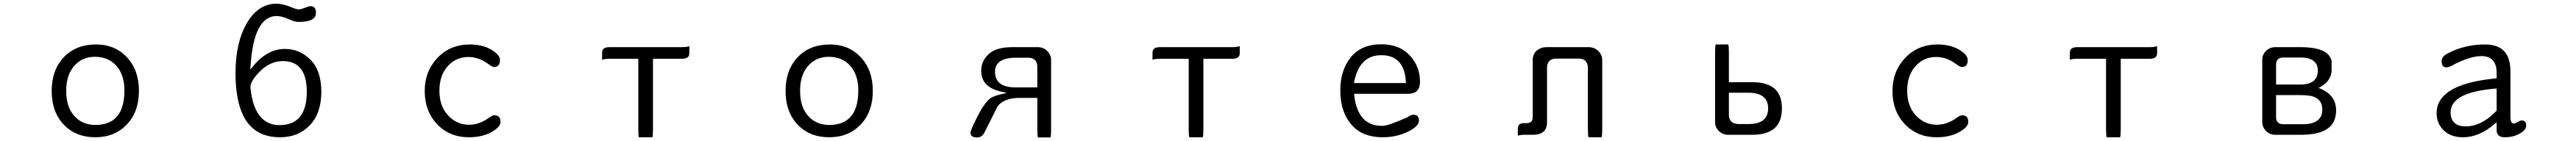

<svg xmlns="http://www.w3.org/2000/svg" viewBox="-20 -735 14040 770"><path d="M497.1 -424.8Q571.3 -424.8 614.7 -375.2Q658.2 -325.7 658.2 -241.2Q658.2 -117.7 589.4 -74.7Q553.7 -52.7 500 -52.7Q428.7 -52.7 384.8 -102.1Q340.8 -150.9 340.8 -239.3Q340.8 -332 391.6 -382.8Q433.6 -424.8 497.1 -424.8ZM503.9 -492.2Q393.6 -492.2 327.6 -422.4Q261.7 -352.5 261.7 -238.8Q261.7 -119.6 332.5 -49.3Q396.5 14.6 500 14.6Q604.5 14.6 670.9 -54.7Q737.3 -124 737.3 -239.3Q737.3 -267.1 733.2 -292.5Q729 -317.9 721.2 -340.8Q703.1 -391.1 665.5 -428.7Q602.1 -492.2 503.9 -492.2Z M1488.3 -647.5Q1513.2 -647.5 1551.8 -630.9Q1587.4 -615.2 1605.5 -615.2Q1638.2 -615.2 1659.7 -620.8Q1681.2 -626.5 1691.7 -637Q1702.1 -647.5 1702.1 -664.1Q1702.1 -685.1 1693.4 -693.8Q1686 -701.2 1671.9 -701.2Q1664.6 -701.2 1642.1 -692.4Q1619.6 -683.6 1609.4 -683.6Q1596.2 -683.6 1566.9 -695.8Q1522 -714.8 1487.3 -714.8Q1387.7 -714.8 1326.2 -609.9Q1263.7 -502.9 1263.7 -336.9Q1263.7 -128.4 1348.1 -43.5Q1406.7 14.6 1505.9 14.6Q1606.4 14.6 1668.9 -51.3Q1731.4 -117.2 1731.4 -233.4Q1731.4 -349.6 1672.4 -408.7Q1613.3 -467.8 1533.2 -467.8Q1436 -467.8 1357.9 -371.6L1344.2 -355L1345.7 -376.5Q1355 -512.7 1390.1 -579.6Q1426.3 -647.5 1488.3 -647.5ZM1345.7 -250ZM1344.7 -257.8Q1344.7 -293.9 1399.4 -347.7Q1454.1 -401.4 1522.5 -401.4Q1578.6 -401.4 1610.8 -369.1Q1652.3 -327.6 1652.3 -234.4Q1651.9 -106.4 1578.6 -67.9Q1547.4 -51.8 1503.9 -51.8Q1444.3 -51.8 1406.7 -89.8Q1357.9 -138.7 1345.7 -250L1344.7 -257.3Z M2541 -492.2Q2433.6 -492.2 2364.3 -418.9Q2294.9 -345.7 2294.9 -237.8Q2294.9 -124 2368.2 -50.8Q2434.1 14.6 2536.1 14.6Q2622.1 14.6 2678.2 -25.9Q2708 -47.4 2708 -68.4Q2708 -92.8 2694.8 -100.6Q2686.5 -105.5 2673.8 -105.5Q2664.6 -105.5 2648.4 -94.2Q2594.2 -53.7 2537.1 -53.7Q2469.7 -53.7 2422.4 -104.5Q2375 -155.3 2375 -239.7Q2375 -328.6 2426.3 -379.9Q2470.2 -423.8 2532.2 -423.8Q2590.3 -423.8 2641.6 -385.3Q2654.3 -376 2661.4 -372.6Q2668.5 -369.1 2671.9 -369.1Q2688 -369.1 2695.8 -377Q2705.1 -386.2 2705.1 -407.2Q2705.1 -435.5 2658.7 -463.4Q2610.4 -492.2 2541 -492.2Z M3535.6 14.6Q3539.1 4.4 3539.1 -28.3V-414.1H3696.3Q3719.7 -414.1 3730 -423.8Q3737.3 -431.6 3737.3 -445.8V-482.9Q3721.7 -477.5 3696.3 -477.5H3301.8Q3278.8 -477.5 3269 -467.8Q3261.7 -460.4 3261.7 -445.8V-408.7Q3277.3 -414.1 3301.8 -414.1H3459V-28.3Q3459 4.9 3462.4 14.6Z M4497.1 -424.8Q4571.3 -424.8 4614.7 -375.2Q4658.2 -325.7 4658.2 -241.2Q4658.2 -117.7 4589.4 -74.7Q4553.7 -52.7 4500 -52.7Q4428.7 -52.7 4384.8 -102.1Q4340.8 -150.9 4340.8 -239.3Q4340.8 -332 4391.6 -382.8Q4433.6 -424.8 4497.1 -424.8ZM4503.9 -492.2Q4393.6 -492.2 4327.6 -422.4Q4261.7 -352.5 4261.7 -238.8Q4261.7 -119.6 4332.5 -49.3Q4396.5 14.6 4500 14.6Q4604.5 14.6 4670.9 -54.7Q4737.3 -124 4737.3 -239.3Q4737.3 -267.1 4733.2 -292.5Q4729 -317.9 4721.2 -340.8Q4703.1 -391.1 4665.5 -428.7Q4602.1 -492.2 4503.9 -492.2Z M5633.8 -257.8H5512.7Q5427.7 -257.8 5408.7 -310.5Q5403.3 -325.7 5403.3 -343.8Q5403.3 -373.5 5421.9 -392.1Q5449.7 -419.9 5518.6 -419.9H5585.9Q5608.9 -419.4 5621.1 -407.2Q5633.3 -395 5633.8 -372.1ZM5705.6 15.6Q5709 5.9 5709 -26.4V-407.2Q5709 -435.1 5688 -456.5Q5667 -477.5 5635.7 -477.5H5492.2Q5408.2 -476.6 5368.2 -439Q5328.1 -401.4 5328.1 -349.6Q5328.1 -302.2 5356.9 -273.4Q5384.3 -246.1 5438 -234.4L5467.8 -227.5L5438 -220.7Q5388.2 -209.5 5371.1 -192.4Q5366.2 -188 5366.2 -188Q5336.9 -158.7 5304.7 -93.3Q5284.7 -53.7 5277.1 -34.9Q5269.5 -16.1 5269.5 -11.7Q5270 0.5 5275.9 6.8Q5284.7 15.6 5306.6 15.6Q5330.1 15.6 5344.7 -9.3L5417 -153.8Q5450.7 -198.2 5529.3 -200.2H5633.8V-26.4Q5633.8 5.9 5637.2 15.6Z M6535.6 14.6Q6539.1 4.4 6539.1 -28.3V-414.1H6696.3Q6719.7 -414.1 6730 -423.8Q6737.3 -431.6 6737.3 -445.8V-482.9Q6721.7 -477.5 6696.3 -477.5H6301.8Q6278.8 -477.5 6269 -467.8Q6261.7 -460.4 6261.7 -445.8V-408.7Q6277.3 -414.1 6301.8 -414.1H6459V-28.3Q6459 4.9 6462.4 14.6Z M7361.3 -289.6Q7375.5 -360.4 7412.1 -397Q7448.7 -433.6 7508.8 -433.6Q7568.8 -433.6 7602.5 -399.9Q7638.7 -363.3 7642.6 -288.6L7643.1 -281.2H7359.9ZM7360.4 -222.7H7653.3Q7687 -222.7 7703.4 -239Q7719.7 -255.4 7719.7 -289.1Q7719.7 -372.1 7663.6 -432.6Q7607.4 -493.2 7508.8 -493.2Q7399.9 -493.2 7342.5 -422.1Q7285.2 -351.1 7285.2 -241.2Q7285.2 -120.1 7351.6 -48.3Q7409.7 14.6 7515.6 14.6Q7592.3 14.6 7654.3 -16.1Q7713.9 -45.4 7713.9 -76.2Q7713.9 -92.8 7706.1 -100.6Q7698.2 -108.4 7681.6 -108.4Q7670.9 -108.4 7650.4 -94.2Q7544.9 -47.4 7514.6 -47.4Q7512.7 -47.4 7510.7 -47.9Q7449.7 -47.9 7412.6 -85Q7371.1 -127 7361.3 -214.8Z M8252.9 6.3Q8267.1 1 8286.1 1H8335Q8376 1 8395 -18.1Q8412.1 -35.2 8412.1 -68.4V-366.2Q8412.6 -389.6 8425 -402.1Q8437.5 -414.6 8460 -415H8586.9Q8609.4 -414.6 8621.6 -402.3Q8634.3 -389.6 8634.8 -366.2V-27.3Q8634.8 4.9 8638.2 14.6H8709.5Q8712.9 4.9 8712.9 -27.3V-407.2Q8712.9 -435.5 8691.4 -456.5Q8669.9 -477.5 8639.6 -477.5H8408.2Q8379.4 -477.5 8356.9 -459.5Q8334 -439.5 8334 -407.2V-92.8Q8334 -79.1 8325.9 -71Q8317.9 -63 8302.2 -62.5H8301.8H8285.2Q8268.6 -62.5 8260.7 -54.7Q8252.9 -46.9 8252.9 -30.8Z M9403.3 -228.5H9511.7Q9569.3 -228.5 9595.7 -202.1Q9617.2 -180.7 9617.2 -143.1Q9617.2 -105.5 9595.7 -84Q9569.3 -57.6 9511.7 -57.6H9457Q9430.2 -57.6 9416.5 -71.3Q9403.3 -84.5 9403.3 -108.4ZM9331.5 -492.2Q9328.1 -481.9 9328.1 -448.2V-67.4Q9328.1 -40 9348.6 -19.5Q9369.1 1 9399.4 1H9535.2Q9617.7 0 9656.7 -39.1Q9692.4 -74.7 9692.4 -143.6Q9692.4 -210.9 9657.2 -246.1Q9617.7 -285.6 9533.2 -286.1H9403.3V-448.2Q9403.3 -481.9 9399.9 -492.2Z M10541 -492.2Q10433.6 -492.2 10364.3 -418.9Q10294.9 -345.7 10294.9 -237.8Q10294.9 -124 10368.2 -50.8Q10434.1 14.6 10536.1 14.6Q10622.1 14.6 10678.2 -25.9Q10708 -47.4 10708 -68.4Q10708 -92.8 10694.8 -100.6Q10686.5 -105.5 10673.8 -105.5Q10664.6 -105.5 10648.4 -94.2Q10594.2 -53.7 10537.1 -53.7Q10469.7 -53.7 10422.4 -104.5Q10375 -155.3 10375 -239.7Q10375 -328.6 10426.3 -379.9Q10470.2 -423.8 10532.2 -423.8Q10590.3 -423.8 10641.6 -385.3Q10654.3 -376 10661.4 -372.6Q10668.5 -369.1 10671.9 -369.1Q10688 -369.1 10695.8 -377Q10705.1 -386.2 10705.1 -407.2Q10705.1 -435.5 10658.7 -463.4Q10610.4 -492.2 10541 -492.2Z M11535.6 14.6Q11539.1 4.4 11539.1 -28.3V-414.1H11696.3Q11719.7 -414.1 11730 -423.8Q11737.3 -431.6 11737.3 -445.8V-482.9Q11721.7 -477.5 11696.3 -477.5H11301.8Q11278.8 -477.5 11269 -467.8Q11261.7 -460.4 11261.7 -445.8V-408.7Q11277.3 -414.1 11301.8 -414.1H11459V-28.3Q11459 4.9 11462.4 14.6Z M12385.7 -273.4V-384.8Q12386.2 -401.4 12395.5 -410.9Q12404.8 -420.4 12422.9 -420.9H12518.6Q12572.3 -420.9 12595.7 -397.5Q12613.3 -379.9 12613.3 -349.6Q12613.3 -316.4 12594.2 -296.9Q12570.3 -273.4 12518.6 -273.4ZM12385.7 -215.8H12510.7Q12543.9 -215.8 12566.2 -212.6Q12588.4 -209.5 12601.1 -202.1Q12637.7 -183.6 12637.7 -135.7Q12637.7 -102.5 12618.2 -83Q12591.8 -56.6 12531.2 -56.6H12422.9Q12404.8 -57.1 12395.5 -66.9Q12386.2 -76.2 12385.7 -92.8ZM12688.5 -400.9Q12673.3 -477.5 12518.6 -477.5H12380.9Q12351.6 -477.5 12330.1 -456.1Q12310.5 -436.5 12310.5 -408.2V-69.3Q12310.5 -40 12331.1 -19.5Q12351.6 1 12380.9 1H12530.3Q12662.1 -1 12698.7 -68.4Q12712.9 -94.7 12712.9 -131.8Q12712.9 -213.4 12629.9 -249.5L12617.7 -254.9L12629.4 -261.7Q12688.5 -295.9 12688.5 -353.5ZM12601.1 -202.1 12600.6 -202.6Q12600.6 -202.1 12601.1 -202.1Z M13587.9 -251.5V-132.8Q13587.9 -129.9 13585.7 -127.4Q13583.5 -125 13578.6 -121.6Q13502.4 -44.9 13418.9 -44.9Q13377 -44.9 13356.4 -65.9Q13336.9 -85 13336.9 -121.1Q13336.9 -231 13580.6 -251ZM13587.9 -67.9V-24.4Q13587.9 -5.9 13597.2 3.4Q13608.4 14.6 13632.8 14.6Q13679.7 14.6 13715.3 -6.3Q13749 -26.4 13749 -48.8Q13749 -68.4 13737.8 -74.2Q13732.4 -77.1 13723.6 -77.1Q13716.8 -77.1 13703.6 -69.3Q13688 -60.5 13680.7 -60.5Q13674.8 -60.5 13670.9 -64.5Q13663.1 -72.3 13663.1 -96.7V-346.7Q13662.6 -421.9 13626.5 -458Q13592.3 -492.2 13524.4 -492.2Q13414.6 -492.2 13322.3 -443.8Q13288.1 -427.2 13288.1 -401.4Q13288.1 -377 13300.8 -370.1Q13306.6 -367.2 13315.4 -367.2Q13324.7 -367.2 13340.8 -375Q13439.9 -428.7 13504.9 -428.7Q13543.9 -428.7 13564.9 -407.7Q13587.9 -384.8 13587.9 -336.9V-307.1L13581.5 -306.6Q13317.4 -280.8 13270.5 -168.5Q13260.7 -144.5 13260.7 -116.2Q13260.7 -60.5 13299.8 -22.9Q13338.9 14.6 13404.3 14.6Q13492.7 14.6 13576.7 -58.1ZM13578.6 -121.6 13579.1 -122.1Q13579.1 -122.1 13578.6 -121.6Z"/></svg>

Font: YuPearl-Light
Style: Light
Weight: 300
Designer: Max Yao
Foundry: Max-Everyday
Version: Version 1.011; ttfautohint (v1.8.3)